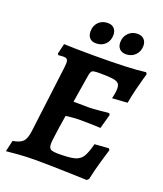

<svg xmlns="http://www.w3.org/2000/svg" viewBox="-152 -933 886 1042"><g transform="rotate(20 291.0 -411.5)"><path d="M280 -74Q344 -74 373 -82Q402 -90 417 -113Q432 -136 446 -190L527 -196L533 -187Q528 -172 512 -117Q496 -62 483 -3L473 7Q443 6 345.5 3Q248 0 174 0Q121 0 71 4Q21 8 7 10L22 -55Q63 -61 80 -79Q97 -97 102 -141L150 -525L152 -550Q152 -567 146 -573Q140 -579 125 -579Q116 -579 107.5 -578Q99 -577 96 -577L91 -585L105 -644Q122 -643 172.5 -642Q223 -641 281 -641Q486 -641 576 -653L582 -643Q580 -636 573 -612Q566 -588 555.5 -546Q545 -504 538 -463L450 -457Q452 -463 455.5 -482Q459 -501 459 -515Q459 -536 449.5 -545.5Q440 -555 416 -558.5Q392 -562 342 -562Q318 -562 307.5 -560Q297 -558 293 -551Q289 -544 286 -528L260 -368L350 -367Q370 -367 410 -371Q450 -375 463 -376L469 -367L446 -284Q433 -285 396.5 -286Q360 -287 320 -287Q297 -287 246 -281Q235 -211 235 -212Q233 -194 228 -160.5Q223 -127 223 -112Q223 -88 234.5 -81Q246 -74 280 -74ZM216 -758Q216 -791 236.5 -812Q257 -833 290 -833Q314 -833 327 -819Q340 -805 340 -782Q340 -749 319.5 -728Q299 -707 266 -707Q241 -707 228.5 -721Q216 -735 216 -758ZM388 -758Q388 -790 409 -811.5Q430 -833 462 -833Q486 -833 499.5 -819Q513 -805 513 -782Q513 -750 492 -728.5Q471 -707 439 -707Q414 -707 401 -721Q388 -735 388 -758Z"/></g></svg>

Font: Alegreya SC
Style: Bold Italic
Weight: 700
Italic angle: -7°
Designer: Juan Pablo del Peral
Foundry: Huerta Tipografica
Version: Version 2.007; ttfautohint (v1.6)